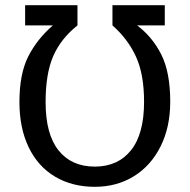

<svg xmlns="http://www.w3.org/2000/svg" viewBox="-20 -709 732 741"><path d="M55 -315Q55 -424 89 -491Q123 -558 184 -611H77V-689H279V-611Q215 -560 185.5 -492.5Q156 -425 156 -315Q156 -191 206 -128.5Q256 -66 346 -66Q435 -66 485.5 -129Q536 -192 536 -316Q536 -422 505 -490Q474 -558 414 -611V-689H616V-611H509Q568 -567 602.5 -498.5Q637 -430 637 -316Q637 -219 600 -144.5Q563 -70 497 -29Q431 12 346 12Q258 12 192 -27.5Q126 -67 90.5 -141Q55 -215 55 -315Z"/></svg>

Font: FiraGOUPP
Style: Medium
Weight: 400
Designer: bBox Type
Foundry: bBox Type GmbH
Version: Version 1.001